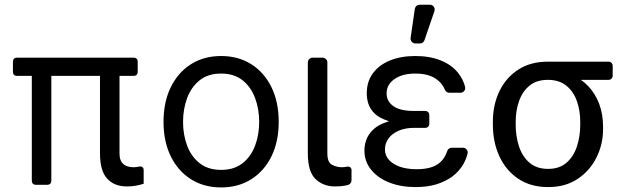

<svg xmlns="http://www.w3.org/2000/svg" viewBox="-20 -793 2708 824"><path d="M53.3 -545.5H553.3Q561.8 -545.5 566.4 -540.8Q571 -536.2 571 -527.7V-485.1Q571 -476.6 566.4 -471.9Q561.8 -467.3 553.3 -467.3H492.9V-134.9Q492.9 -109.4 502.5 -96.6Q518.1 -75.3 554 -75.3Q563.2 -75.3 577.1 -78.1Q578.1 -78.1 578.5 -78.5H579.2Q581.7 -78.8 583.8 -78.5Q596.6 -77.4 596.6 -62.5V-19.9V-4.3Q580.3 0.7 563.4 3.9Q546.5 7.1 524.1 7.1Q470.5 7.1 439.8 -26.5Q409.1 -60 409.1 -134.9V-467.3H200.3V-17.8Q200.3 -9.2 195.7 -4.6Q191.1 0 182.5 0H134.2Q125.7 0 121.1 -4.6Q116.5 -9.2 116.5 -17.8V-467.3H53.3Q44.7 -467.3 40.1 -471.9Q35.5 -476.6 35.5 -485.1V-527.7Q35.5 -536.2 40.1 -540.8Q44.7 -545.5 53.3 -545.5Z M681.8 -269.9Q681.8 -355.1 712.9 -418.7Q744 -482.2 799.5 -517.4Q855.1 -552.6 929 -552.6Q1002.8 -552.6 1058.4 -517.4Q1114 -482.2 1145.1 -418.7Q1176.1 -355.1 1176.1 -269.9Q1176.1 -185.4 1145.1 -122.2Q1114 -58.9 1058.4 -23.8Q1002.8 11.4 929 11.4Q855.1 11.4 799.5 -23.8Q744 -58.9 712.9 -122.2Q681.8 -185.4 681.8 -269.9ZM1092.3 -269.9Q1092.3 -324.6 1074.9 -371.8Q1057.5 -419 1021.3 -448.2Q985.1 -477.3 929 -477.3Q872.9 -477.3 836.6 -448.2Q800.4 -419 783 -371.8Q765.6 -324.6 765.6 -269.9Q765.6 -215.2 783 -168.3Q800.4 -121.4 836.6 -92.7Q872.9 -63.9 929 -63.9Q985.1 -63.9 1021.3 -92.7Q1057.5 -121.4 1074.9 -168.3Q1092.3 -215.2 1092.3 -269.9Z M1301.1 -524.9V-134.9Q1301.1 -56.5 1334.2 -24.5Q1367.5 7.1 1417.6 7.1Q1443.9 7.1 1460.6 3.6Q1468.4 2.1 1472.3 1.1Q1479.4 -0.7 1484 -6.2Q1488.6 -11.7 1488.6 -19.2V-63.2Q1488.6 -70.3 1483.3 -74.8Q1478 -79.2 1470.9 -77.8H1470.5Q1455.6 -75.3 1447.4 -75.3Q1425.1 -75.3 1404.8 -85.9Q1384.9 -96.2 1384.9 -134.9V-524.9Q1384.9 -533.4 1378.7 -539.4Q1372.5 -545.5 1364 -545.5H1321.7Q1313.2 -545.5 1307.2 -539.4Q1301.1 -533.4 1301.1 -524.9Z M1572.4 -65Q1544 -100.1 1544 -147.7Q1544 -170.1 1552.2 -193.2Q1560.7 -217 1582.4 -237.6Q1604 -258.2 1644.5 -271Q1648.1 -272.4 1649.9 -272.7L1647.7 -273.4Q1608.7 -285.9 1588.8 -304.7Q1568.5 -324.6 1561.1 -347.3Q1554 -369 1554 -392Q1554 -443.2 1580.3 -478.3Q1606.5 -514.2 1653.4 -533.4Q1700.3 -552.6 1762.8 -552.6Q1824.2 -552.6 1871.4 -533.7Q1918 -515.3 1946.4 -479.8Q1967 -453.8 1975.9 -421.2Q1976.6 -419 1976.6 -415.5Q1976.6 -407 1970.5 -400.9Q1964.5 -394.9 1956 -394.9H1908.4Q1902 -394.9 1896.8 -398.4Q1891.7 -402 1889.2 -408Q1878.6 -435.7 1851.2 -454.5Q1817.8 -477.3 1762.8 -477.3Q1706.3 -477.3 1672.9 -453.5Q1639.2 -430.4 1639.2 -392Q1639.2 -358 1668.3 -337.4Q1697.4 -316.8 1757.1 -316.8H1805.4Q1812.5 -316.8 1817.5 -311.8Q1822.4 -306.8 1822.4 -299.7V-261.4Q1822.4 -254.3 1817.5 -249.3Q1812.5 -244.3 1805.4 -244.3H1757.1Q1718.8 -244.3 1690.7 -231.9Q1662.3 -219.5 1647.4 -198.9Q1632.1 -178.3 1632.1 -152Q1632.1 -113.6 1669.4 -90.2Q1706.7 -66.8 1768.5 -66.8Q1828.1 -66.8 1860.4 -89.5Q1887.1 -108.3 1899.5 -144.9Q1901.3 -151.3 1906.8 -155.2Q1912.3 -159.1 1919 -159.1H1966.3Q1974.8 -159.1 1981 -153.1Q1987.2 -147 1987.2 -138.8Q1987.2 -137.1 1986.5 -133.5Q1981.2 -111.2 1969.1 -89.5Q1951 -58.2 1921.9 -35.9Q1892 -14.2 1852.6 -1.8Q1812.9 9.9 1764.2 9.9Q1700.6 9.9 1650.9 -9.6Q1601.2 -29.1 1572.4 -65ZM1762.8 -606.5H1782.3Q1789.1 -606.5 1794.4 -610.4Q1799.7 -614.3 1801.8 -620.7L1844.5 -745.4Q1845.5 -748.6 1845.5 -752.1Q1845.5 -760.7 1839.5 -766.7Q1833.5 -772.7 1824.9 -772.7H1780.9Q1773.1 -772.7 1767.4 -767.8Q1761.7 -762.8 1760.3 -755L1742.2 -630.3Q1740.8 -621.1 1747.2 -613.8Q1753.6 -606.5 1762.8 -606.5Z M2095.2 -269.9Q2095.2 -343 2123.4 -401.6Q2151.6 -460.2 2204.4 -494.3Q2257.1 -528.4 2331 -528.4Q2346.6 -527 2359.7 -517.8Q2372.9 -508.5 2388.8 -496.4Q2404.8 -484.4 2429 -474.4Q2472.3 -456.7 2503.6 -424.2Q2534.8 -391.7 2551.5 -347.1Q2568.2 -302.6 2568.2 -248.6V-238.6Q2568.2 -174.7 2540.3 -117.9Q2512.4 -61.1 2459.7 -25.6Q2407 9.9 2332.4 9.9Q2257.8 9.9 2204.7 -25.6Q2151.6 -61.1 2123.4 -121.8Q2095.2 -182.5 2095.2 -258.5ZM2193.2 -258.5Q2193.2 -207.4 2207.6 -164.1Q2221.9 -120.7 2252.7 -94.5Q2283.4 -68.2 2332.4 -68.2Q2380.7 -68.2 2411 -94.5Q2441.4 -120.7 2455.8 -164.1Q2470.2 -207.4 2470.2 -258.5V-269.9Q2470.2 -318.2 2455.8 -359.2Q2441.4 -400.2 2410.7 -425.2Q2380 -450.3 2331 -450.3Q2282.7 -450.3 2252.3 -425.2Q2221.9 -400.2 2207.6 -359.2Q2193.2 -318.2 2193.2 -269.9ZM2609.4 -510.3V-468.4Q2609.4 -460.6 2604.2 -455.4Q2599.1 -450.3 2591.3 -450.3H2331V-528.4H2591.3Q2599.1 -528.4 2604.2 -523.3Q2609.4 -518.1 2609.4 -510.3Z"/></svg>

Font: DeltaSans
Style: Regular
Weight: 400
Designer: Rasmus Andersson
Foundry: rsms
Version: Version 3.012